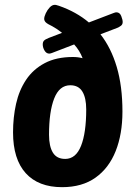

<svg xmlns="http://www.w3.org/2000/svg" viewBox="-20 -767 560 795"><path d="M237 8Q139 8 86.5 -50Q34 -108 34 -219Q34 -281 46.5 -337Q59 -393 88 -436.5Q117 -480 165 -505.5Q213 -531 282 -531Q303 -531 322 -526Q316 -542 307 -556.5Q298 -571 287 -583L196 -548Q194 -547 190 -546Q186 -545 184 -545Q172 -545 164.5 -557.5Q157 -570 157 -583Q157 -593 162 -598.5Q167 -604 182 -610L237 -631Q217 -647 197 -658Q176 -668 169.5 -674.5Q163 -681 163 -689Q163 -698 169.5 -712Q176 -726 186 -736.5Q196 -747 207 -747Q209 -747 212 -746.5Q215 -746 224 -743Q296 -718 348 -674L450 -713Q455 -715 457.5 -715.5Q460 -716 462 -716Q476 -716 482 -700.5Q488 -685 488 -676Q488 -666 481 -660.5Q474 -655 464 -651L396 -625Q440 -569 463.5 -489.5Q487 -410 487 -305Q487 -212 459 -141.5Q431 -71 375.5 -31.5Q320 8 237 8ZM250 -109Q294 -109 315.5 -163Q337 -217 337 -314Q337 -362 321 -388Q305 -414 271 -414Q226 -414 204.5 -359.5Q183 -305 183 -209Q183 -161 199 -135Q215 -109 250 -109Z"/></svg>

Font: Asap Semi Condensed Semi Condensed Regular
Style: Bold Italic
Weight: 700
Width: 4
Italic angle: -6°
Designer: Pablo Cosgaya
Foundry: Omnibus-Type
Version: Version 3.001; ttfautohint (v1.8.4.7-5d5b)